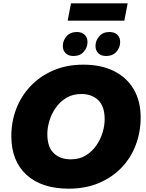

<svg xmlns="http://www.w3.org/2000/svg" viewBox="-20 -1120 873 1152"><path d="M48 -304Q48 -390 77.5 -467Q107 -544 163.5 -603.5Q220 -663 300 -697.5Q380 -732 480 -732Q588 -732 665 -693Q742 -654 783 -583Q824 -512 824 -416Q824 -328 794.5 -250Q765 -172 708.5 -113.5Q652 -55 572.5 -21.5Q493 12 392 12Q230 12 139 -71Q48 -154 48 -304ZM264 -316Q264 -238 302.5 -201Q341 -164 404 -164Q457 -164 495 -187.5Q533 -211 558.5 -248Q584 -285 596 -326.5Q608 -368 608 -404Q608 -482 569.5 -519Q531 -556 468 -556Q416 -556 377.5 -532.5Q339 -509 313.5 -472Q288 -435 276 -393.5Q264 -352 264 -316ZM617 -784Q587 -784 570 -800.5Q553 -817 553 -844Q553 -877 575.5 -902.5Q598 -928 637 -928Q667 -928 684 -911.5Q701 -895 701 -868Q701 -835 678.5 -809.5Q656 -784 617 -784ZM421 -784Q391 -784 374 -800.5Q357 -817 357 -844Q357 -877 379.5 -902.5Q402 -928 441 -928Q471 -928 488 -911.5Q505 -895 505 -868Q505 -835 482.5 -809.5Q460 -784 421 -784ZM406 -1100H746L726 -996H386Z"/></svg>

Font: Kufam Black
Style: Italic
Weight: 900
Italic angle: -11°
Designer: Artur Schmal
Foundry: Original Type
Version: Version 1.301; ttfautohint (v1.8.3)